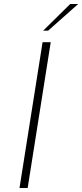

<svg xmlns="http://www.w3.org/2000/svg" viewBox="-20 -945 413 965"><path d="M194 -733H235L119 0H78ZM333 -925H373L222 -791H197Z"/></svg>

Font: Exo ExtraLight
Style: Italic
Weight: 275
Italic angle: -9°
Designer: Natanael Gama
Foundry: Natanael Gama
Version: Version 1.500; ttfautohint (v1.6)